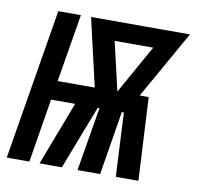

<svg xmlns="http://www.w3.org/2000/svg" viewBox="-91 -586 668 652"><g transform="rotate(10 243.0 -260.0)"><path d="M-27 0 59 -520H137L98 -286H226L172 -520H513L381 -286H412L427 0H349L338 -220H331L295 0H217L254 -220H248L218 -143L163 0H86L170 -220H87L51 0ZM304 -286 398 -454H265Z"/></g></svg>

Font: Iosevka SS04 Oblique
Style: Bold
Weight: 700
Italic angle: -9°
Monospace: yes
Designer: Belleve Invis
Foundry: Belleve Invis
Version: Version 19.0.0; ttfautohint (v1.8.4)